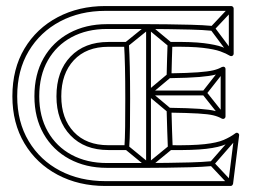

<svg xmlns="http://www.w3.org/2000/svg" viewBox="-20 -608 850 636"><path d="M683 -506 685 -522Q653 -525 613 -526Q573 -527 535.5 -527.5Q498 -528 472 -528Q472 -528 472 -528Q472 -528 472 -528H334Q334 -528 334 -528Q334 -528 334 -528Q264 -528 209.5 -498.5Q155 -469 124.5 -415.5Q94 -362 94 -289Q94 -289 94 -289Q94 -289 94 -289Q94 -218 124.5 -164.5Q155 -111 209.5 -81.5Q264 -52 334 -52Q334 -52 334 -52Q334 -52 334 -52H472Q472 -52 472 -52Q472 -52 472 -52Q498 -52 535 -52.5Q572 -53 611 -54Q650 -55 683 -58L681 -74Q649 -71 610 -70Q571 -69 534.5 -68.5Q498 -68 472 -68Q472 -68 472 -68Q472 -68 472 -68H334Q334 -68 334 -68Q334 -68 334 -68Q268 -68 217.5 -95Q167 -122 138.5 -172Q110 -222 110 -289Q110 -289 110 -289Q110 -289 110 -289Q110 -358 138.5 -408Q167 -458 217.5 -485Q268 -512 334 -512Q334 -512 334 -512Q334 -512 334 -512H472Q472 -512 472 -512Q472 -512 472 -512Q498 -512 535.5 -511.5Q573 -511 612.5 -510Q652 -509 683 -506ZM657 -292V-308H472V-292ZM480 -520H464V-300Q464 -300 464 -300Q464 -300 464 -300V-60H480V-300Q480 -300 480 -300Q480 -300 480 -300ZM752 -575 740 -585 678 -519Q677 -518 676.5 -514.5Q676 -511 678 -509L740 -426L752 -436L690 -519Q689 -521 688.5 -514Q688 -507 690 -509ZM770 -155 758 -165 676 -71Q674 -69 674 -66Q674 -63 676 -61L738 5L750 -5L688 -71Q686 -73 686 -66Q686 -59 688 -61ZM725 -374 713 -384 651 -305Q649 -303 649 -300Q649 -297 651 -295L713 -217L725 -227L663 -305Q662 -307 662 -300Q662 -293 663 -295ZM545 -351 535 -363 467 -306Q464 -304 464 -300Q464 -296 467 -294L535 -237L545 -249L477 -306Q474 -308 474 -300Q474 -292 477 -294ZM394 -467 404 -455 477 -514Q479 -516 472 -516Q465 -516 467 -514L538 -455L548 -467L477 -526Q475 -528 472 -528Q469 -528 467 -526ZM549 -113 539 -125 467 -66Q465 -65 472 -65Q479 -65 477 -66L405 -125L395 -113L467 -54Q469 -52 472 -52Q475 -52 477 -54ZM339 -127Q266 -127 224.5 -171Q183 -215 183 -289Q183 -364 224.5 -408.5Q266 -453 339 -453H399L391 -460Q393 -429 394 -385.5Q395 -342 395 -281Q395 -227 394.5 -187.5Q394 -148 392 -119L400 -127ZM752 1 772 -159Q773 -164 768.5 -167Q764 -170 759 -166Q743 -154 721 -144.5Q699 -135 658 -130.5Q617 -126 544 -127L552 -119Q551 -143 550 -173Q549 -203 548 -243L540 -235Q603 -234 636.5 -232Q670 -230 686.5 -226Q703 -222 715 -215Q720 -213 723.5 -215.5Q727 -218 727 -222V-379Q727 -384 723.5 -386Q720 -388 715 -386Q703 -379 686 -375Q669 -371 636 -368.5Q603 -366 540 -365L548 -357Q549 -389 549.5 -415Q550 -441 551 -461L543 -453Q614 -454 652 -449.5Q690 -445 709.5 -438Q729 -431 742 -423Q747 -421 750.5 -423.5Q754 -426 754 -430V-580Q754 -583 751.5 -585.5Q749 -588 746 -588H329Q241 -588 171 -551Q101 -514 61 -447Q21 -380 21 -289Q21 -200 61 -133Q101 -66 171 -29Q241 8 329 8H744Q747 8 749 6Q751 4 752 1ZM339 -111H400Q403 -111 405.5 -113Q408 -115 408 -119Q410 -148 410.5 -187.5Q411 -227 411 -281Q411 -342 410 -386Q409 -430 407 -462Q407 -465 404.5 -467Q402 -469 399 -469H339Q260 -469 213.5 -420.5Q167 -372 167 -289Q167 -208 213.5 -159.5Q260 -111 339 -111ZM736 -1 744 -8H329Q245 -8 179 -42.5Q113 -77 75 -140.5Q37 -204 37 -289Q37 -375 75 -438.5Q113 -502 179 -537Q245 -572 329 -572H746L738 -580V-430L750 -437Q736 -445 715.5 -452.5Q695 -460 655.5 -465Q616 -470 543 -469Q540 -469 537.5 -467Q535 -465 535 -461Q534 -441 533.5 -415Q533 -389 532 -357Q532 -354 534.5 -351.5Q537 -349 540 -349Q606 -350 640.5 -353Q675 -356 692.5 -360.5Q710 -365 723 -372L711 -379V-222L723 -229Q710 -236 692.5 -240.5Q675 -245 640.5 -247.5Q606 -250 540 -251Q537 -251 534.5 -248.5Q532 -246 532 -243Q533 -203 534 -173Q535 -143 536 -119Q536 -115 538.5 -113Q541 -111 544 -111Q620 -110 663 -115Q706 -120 729 -130.5Q752 -141 769 -154L756 -161Z"/></svg>

Font: Tilt Prism
Style: Regular
Weight: 400
Version: Version 1.000